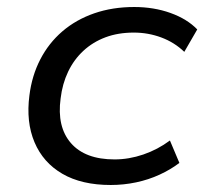

<svg xmlns="http://www.w3.org/2000/svg" viewBox="-20 -519 585 548"><path d="M296 9Q213 9 158 -23Q103 -55 78.5 -113Q54 -171 64 -247Q71 -303 95 -349.5Q119 -396 158 -429.5Q197 -463 249 -481Q301 -499 363 -499Q419 -499 466.5 -482Q514 -465 543 -435L506 -371Q478 -398 440.5 -412Q403 -426 362 -426Q317 -426 281 -412.5Q245 -399 218 -374Q191 -349 174.5 -314.5Q158 -280 153 -238Q142 -157 182.5 -110.5Q223 -64 307 -64Q348 -64 389 -78Q430 -92 465 -118L492 -54Q467 -35 435.5 -20.5Q404 -6 368.5 1.5Q333 9 296 9Z"/></svg>

Font: Nunito Sans 10pt SemiExpanded
Style: Italic
Weight: 400
Width: 6
Italic angle: -9°
Designer: Vernon Adams
Foundry: Vernon Adams
Version: Version 3.101;gftools[0.9.27]